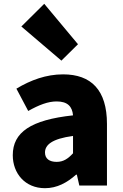

<svg xmlns="http://www.w3.org/2000/svg" viewBox="-20 -973 646 1007"><path d="M216 14C279 14 332 -15 379 -57H383L396 0H541V-323C541 -501 458 -583 311 -583C222 -583 141 -553 66 -508L128 -391C185 -423 232 -441 277 -441C335 -441 359 -414 363 -368C141 -344 47 -279 47 -159C47 -64 111 14 216 14ZM277 -124C240 -124 216 -140 216 -173C216 -213 252 -245 363 -260V-169C337 -141 313 -124 277 -124ZM302 -655 389 -741 212 -953 92 -834Z"/></svg>

Font: Noto Sans CJK KR Black
Style: Regular
Weight: 900
Designer: Ryoko NISHIZUKA (kana & ideographs); Paul D. Hunt (Latin, Greek & Cyrillic); Wenlong ZHANG (bopomofo); Sandoll Communica
Foundry: Adobe Systems Incorporated
Version: Version 1.004;PS 1.004;hotconv 1.0.82;makeotf.lib2.5.63406